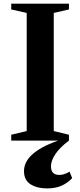

<svg xmlns="http://www.w3.org/2000/svg" viewBox="-20 -782 446 1068"><path d="M42.5 0V-32.5L128.5 -53V-710L42.5 -729.5V-761.5H363.5V-729.5L279 -710V-53L363.5 -32.5V0ZM241.5 266Q186 266 149.8 243Q113.5 220 113.5 169.5Q113.5 60.5 326.5 -7.5L363.5 0Q313 38 288.2 75Q263.5 112 263.5 143Q263.5 191 310 191Q324.5 191 337.5 186.5Q350.5 182 367 173L381.5 209Q354.5 237 321.2 251.5Q288 266 241.5 266Z"/></svg>

Font: Libre Caslon Text SemiBold
Style: Regular
Weight: 600
Designer: Pablo Impallari, Rodrigo Fuenzalida, Katja Schimmel
Foundry: Pablo Impallari, Rodrigo Fuenzalida
Version: Version 2.000